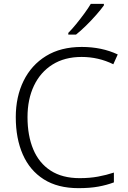

<svg xmlns="http://www.w3.org/2000/svg" viewBox="-20 -968 663 998"><path d="M404 -672Q316 -672 253 -632.5Q190 -593 156.5 -522.5Q123 -452 123 -359Q123 -263 153 -191.5Q183 -120 243.5 -81Q304 -42 394 -42Q446 -42 489.5 -50Q533 -58 572 -71V-20Q535 -6 491 2Q447 10 388 10Q280 10 207.5 -36Q135 -82 98.5 -165Q62 -248 62 -359Q62 -465 102.5 -547.5Q143 -630 219.5 -677Q296 -724 405 -724Q509 -724 592 -685L569 -634Q492 -672 404 -672ZM520 -940Q505 -919 480.5 -891Q456 -863 428 -835.5Q400 -808 375 -788H335V-797Q354 -816 376 -843Q398 -870 418.5 -898Q439 -926 452 -948H520Z"/></svg>

Font: Noto Sans Light
Style: Regular
Weight: 300
Designer: Monotype Design Team
Foundry: Monotype Imaging Inc.
Version: Version 2.007